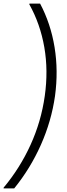

<svg xmlns="http://www.w3.org/2000/svg" viewBox="-74 -888 373 1068"><path d="M-54 160V156Q37 47 96 -82.5Q155 -212 175 -354Q195 -495 172.5 -625Q150 -755 89 -864L90 -868H149Q208 -757 229.5 -625.5Q251 -494 232 -354Q212 -214 153.5 -82.5Q95 49 5 160Z"/></svg>

Font: Plata Sans Light
Style: Italic
Weight: 300
Italic angle: -8°
Designer: Pablo Impallari, Andres Torresi, & Cristiano Sobral
Foundry: Pablo Impallari, Andres Torresi, & Cristiano Sobral
Version: Version 1.00;December 28, 2019;FontCreator 12.0.0.2547 64-bi